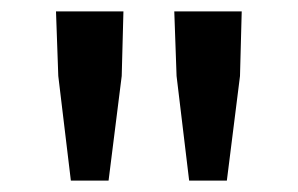

<svg xmlns="http://www.w3.org/2000/svg" viewBox="-20 -708 522 336"><path d="M104 -392 82 -575 78 -688H196L193 -575L170 -392ZM311 -392 289 -575 285 -688H403L400 -575L377 -392Z"/></svg>

Font: Giro Semibold
Style: Regular
Weight: 600
Designer: Paul D. Hunt
Foundry: Adobe Systems Incorporated
Version: Version 1.000;PS 1.0;hotconv 1.0.88;makeotf.lib2.5.647800